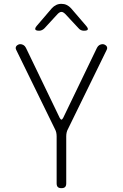

<svg xmlns="http://www.w3.org/2000/svg" viewBox="-20 -970 640 1000"><path d="M300 10Q287 10 281 4Q275 -2 275 -15V-260Q275 -270 273 -279.5Q271 -289 266 -298L64 -711Q61 -717 62 -722.5Q63 -728 66.5 -731.5Q70 -735 75 -737.5Q80 -740 86 -740Q94 -740 102 -735.5Q110 -731 115 -721L291 -356Q296 -347 300 -347Q304 -347 309 -356L485 -721Q490 -731 498 -735.5Q506 -740 514 -740Q520 -740 525 -737.5Q530 -735 533.5 -731.5Q537 -728 538 -722.5Q539 -717 536 -711L334 -298Q329 -289 327 -279.5Q325 -270 325 -260V-15Q325 -2 319 4Q313 10 300 10ZM184 -810Q167 -810 164 -816.5Q161 -823 172 -836L250 -927Q260 -938 272.5 -944Q285 -950 300 -950Q315 -950 327.5 -944Q340 -938 350 -927L429 -835Q440 -822 437 -816Q434 -810 417 -810Q409 -810 402 -813Q395 -816 390 -822L320 -897Q309 -908 300 -908Q291 -908 280 -897L212 -823Q206 -817 199 -813.5Q192 -810 184 -810Z"/></svg>

Font: Maple Mono Thin
Style: Regular
Weight: 250
Monospace: yes
Designer: subframe7536
Version: Version 7.000